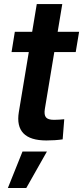

<svg xmlns="http://www.w3.org/2000/svg" viewBox="-20 -685 408 941"><path d="M367.7 -529.3 351.1 -429.7H36.6L52.7 -529.3ZM160.2 -665H285.2L199.7 -150.4Q195.3 -122.1 205.3 -109.9Q215.3 -97.7 244.6 -97.7Q254.9 -97.7 270 -98.6Q285.2 -99.6 294.9 -100.6L287.1 -2Q270.5 0.5 249.3 2Q228 3.4 207.5 3.4Q128.4 3.4 94.7 -31.7Q61 -66.9 72.3 -135.7ZM18.6 236.3 90.3 57.6H210L108.9 236.3Z"/></svg>

Font: Inter 24pt SemiBold
Style: Italic
Weight: 600
Italic angle: -9.3988°
Designer: Rasmus Andersson
Foundry: rsms
Version: Version 4.001;git-66647c0bb